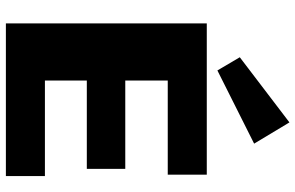

<svg xmlns="http://www.w3.org/2000/svg" viewBox="-200 -828 1028 669"><g transform="rotate(90 314.5 -494.0)"><path d="M217 -136H594V0H62V-700H589V-564H217L261 -669V-344L217 -416H569V-282H217L261 -354V-31ZM481 -865 226 -737 180 -815 407 -988Z"/></g></svg>

Font: Pathway Extreme ExtraBold
Style: Regular
Weight: 800
Designer: Eduardo Rodriguez Tunni
Foundry: Eduardo Rodriguez Tunni
Version: Version 1.001;gftools[0.9.26]